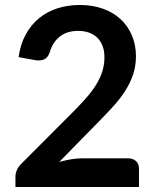

<svg xmlns="http://www.w3.org/2000/svg" viewBox="-20 -751 620 771"><path d="M300.8 -731Q351.1 -731 392.6 -716.3Q434.1 -701.7 463.6 -674.6Q493.2 -647.5 509.5 -609.4Q525.9 -571.3 525.9 -524.9Q525.9 -484.9 514.2 -450.9Q502.4 -417 482.7 -386Q462.9 -355 436.5 -325.9Q410.2 -296.9 380.9 -267.1L217.8 -100.6Q242.2 -107.4 265.1 -111.3Q288.1 -115.2 309.1 -115.2H494.6Q514.6 -115.2 526.4 -103.8Q538.1 -92.3 538.1 -74.2V0H42V-41Q42 -53.7 47.4 -67.1Q52.7 -80.6 64 -91.8L283.7 -312Q311 -339.8 332.8 -365.5Q354.5 -391.1 369.1 -416Q383.8 -440.9 391.6 -466.8Q399.4 -492.7 399.4 -521Q399.4 -546.9 391.8 -566.7Q384.3 -586.4 370.4 -599.9Q356.4 -613.3 337.2 -620.1Q317.9 -627 293.9 -627Q249.5 -627 220.7 -604.5Q191.9 -582 180.7 -543.9Q174.8 -524.9 163.8 -516.6Q152.8 -508.3 136.2 -508.3Q128.4 -508.3 119.6 -509.8L54.7 -521.5Q62 -573.7 83.5 -612.8Q105 -651.9 137.2 -678.2Q169.4 -704.6 211.2 -717.8Q252.9 -731 300.8 -731Z"/></svg>

Font: Kantumruy
Style: Bold
Weight: 600
Foundry: Sovichet Tep
Version: Version 1.20 August 16, 2013